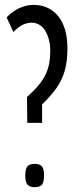

<svg xmlns="http://www.w3.org/2000/svg" viewBox="-20 -770 311 793"><path d="M92.7 -262.5 91.5 -369.3Q119.8 -394.7 138.6 -417.2Q157.4 -439.6 168.1 -462Q178.8 -484.3 183.2 -508.2Q187.6 -532.1 187.6 -558.6Q187.6 -585.6 181.8 -607Q176 -628.5 166.1 -644.1Q156.1 -659.8 141.9 -668.1Q127.7 -676.4 110.2 -676.4Q93.4 -676.4 75 -668.1Q56.6 -659.7 35.2 -637.8L7.4 -698.2Q21.9 -713.6 39.8 -725.3Q57.6 -737 77.7 -743.3Q97.8 -749.7 119.2 -749.7Q149.9 -749.7 175.1 -738.4Q200.4 -727.1 219.4 -704.6Q238.3 -682 248.4 -648.1Q258.5 -614.3 258.5 -569Q258.5 -515.8 247.1 -476.8Q235.8 -437.7 212.6 -405.4Q189.5 -373.1 153.9 -338.9V-262.5ZM84.3 -44.9Q84.3 -71.5 92.8 -82.3Q101.4 -93.2 123.5 -93.2Q145.2 -93.2 153.6 -82.3Q161.9 -71.5 161.9 -44.9Q161.9 -18.6 153.6 -7.8Q145.2 3.1 123.5 3.1Q102.1 3.1 93.2 -7.8Q84.3 -18.6 84.3 -44.9Z"/></svg>

Font: Georama ExtraCondensed Thin
Style: Regular
Weight: 100
Width: 2
Designer: Jean-Baptiste Levee
Foundry: Production Type
Version: Version 1.001